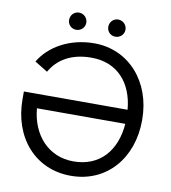

<svg xmlns="http://www.w3.org/2000/svg" viewBox="-93 -936 912 1023"><g transform="rotate(10 363.5 -424.0)"><path d="M252 -763C278 -763 299 -783 299 -809C299 -835 278 -856 252 -856C226 -856 206 -835 206 -809C206 -783 226 -763 252 -763ZM464 -763C490 -763 511 -783 511 -809C511 -835 490 -856 464 -856C438 -856 418 -835 418 -809C418 -783 438 -763 464 -763ZM35 -391V-349C35 -143 165 8 358 8H359C552 8 682 -143 682 -349V-352C682 -558 547 -709 361 -709C225 -709 118 -644 68 -559L138 -516C178 -587 251 -631 359 -631C500 -631 584 -534 596 -391ZM597 -315C586 -169 502 -70 359 -70H358C226 -70 132 -169 119 -315Z"/></g></svg>

Font: Fixel Display Regular
Style: Regular
Weight: 400
Designer: AlfaBravo + MacPaw
Foundry: Kyrylo Tkachov, Marchela Mozhyna, Serhii Makarenko, Maria Weinstein, Zakhar Kryvoshyya
Version: Version 1.211